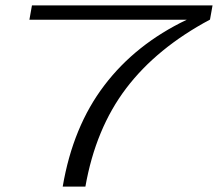

<svg xmlns="http://www.w3.org/2000/svg" viewBox="-20 -695 812 715"><path d="M213.5 0Q251.5 -223.5 368.5 -377Q485 -530.5 675.5 -621.5H89.5L99 -675H771.5L762 -622Q563.5 -516 449.8 -366Q336 -216 298 0Z"/></svg>

Font: Anybody UltraExpanded Light
Style: Italic
Weight: 300
Width: 9
Italic angle: -10°
Designer: Tyler Finck
Foundry: Etcetera Type Company
Version: Version 1.010; ttfautohint (v1.8.3) -l 8 -r 50 -G 200 -x 14 